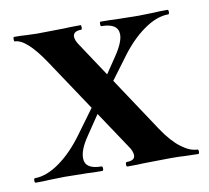

<svg xmlns="http://www.w3.org/2000/svg" viewBox="-53 -444 547 503"><g transform="rotate(-10 220.0 -193.0)"><path d="M248 -12Q270 -12 270 -26Q270 -37 260 -51L92 -303Q45 -374 14 -374Q12 -374 12 -380Q12 -386 14 -386Q35 -386 45 -385L76 -384L146 -385Q162 -386 191 -386Q193 -386 193 -380Q193 -374 191 -374Q169 -374 169 -359Q169 -349 179 -335L346 -83Q370 -47 393.5 -29.5Q417 -12 436 -12Q439 -12 439 -6Q439 0 436 0L400 -1Q387 -2 363 -2L292 -1Q276 0 248 0Q245 0 245 -6Q245 -12 248 -12ZM4 -12Q35 -12 70 -37Q105 -62 136 -105L202 -195L216 -181L160 -98Q137 -65 137 -42Q137 -12 181 -12Q184 -12 184 -6Q184 0 181 0Q154 0 141 -1L81 -2L40 -1Q29 0 4 0Q1 0 1 -6Q1 -12 4 -12ZM209 -205 265 -288Q289 -323 289 -344Q289 -374 244 -374Q242 -374 242 -380Q242 -386 244 -386Q271 -386 285 -385L345 -384L386 -385Q397 -386 422 -386Q425 -386 425 -380Q425 -374 422 -374Q391 -374 356 -349Q321 -324 290 -281L223 -191Z"/></g></svg>

Font: Cormorant Garamond
Style: Bold
Weight: 700
Designer: Christian Thalmann (Catharsis Fonts)
Foundry: Catharsis Fonts
Version: Version 4.000